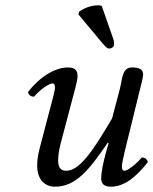

<svg xmlns="http://www.w3.org/2000/svg" viewBox="-20 -693 577 723"><path d="M506 -352C510 -370 519 -400 519 -412C519 -429 509 -439 477 -439C439 -439 441 -395 431 -357L402 -247C328 -121 279 -50 229 -50C211 -50 199 -60 199 -87C199 -103 201 -124 208 -151L251 -314C259 -346 272 -387 272 -406C272 -425 266 -439 236 -439C188 -439 131 -405 85 -346C88 -337 94 -329 108 -329C134 -359 167 -379 177 -379C184 -379 187 -374 187 -362C187 -353 181 -331 174 -305L130 -137C123 -111 120 -89 120 -70C120 -13 152 10 187 10C265 10 315 -52 386 -156L389 -154L378 -115C369 -83 361 -42 361 -23C361 -4 368 10 398 10C446 10 491 -24 537 -83C534 -92 528 -100 514 -100C488 -70 459 -50 449 -50C442 -50 439 -55 439 -67C439 -76 444 -98 450 -124ZM363 -671C359 -672 354 -673 349 -673C315 -673 288 -656 279 -650L275 -639L366 -530C379 -515 385 -510 391 -510C399 -510 408 -516 409 -521C410 -528 410 -535 407 -545Z"/></svg>

Font: Libertinus Serif
Style: Italic
Weight: 400
Italic angle: -12°
Designer: Philipp H. Poll, Khaled Hosny
Foundry: Caleb Maclennan
Version: Version 7.050;RELEASE